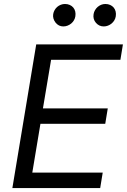

<svg xmlns="http://www.w3.org/2000/svg" viewBox="-20 -952 642 972"><path d="M163.4 -727.3H602.3L589.5 -649.1H238.6L197.4 -403.4H525.6L512.8 -325.3H184.7L143.5 -78.1H500L487.2 0H42.6ZM453.8 -880.7Q455.6 -891.3 461.1 -900.7Q466.6 -910.2 474.6 -917.1Q482.6 -924 492.5 -927.9Q502.5 -931.8 513.5 -931.8Q527 -931.8 537.6 -927Q548.3 -922.2 555.4 -913.9Q562.5 -905.5 565.3 -894.2Q568.2 -882.8 566.1 -869.3Q564.3 -858.3 558.8 -849.1Q553.3 -839.8 544.9 -832.9Q536.6 -826 526.3 -822.1Q516 -818.2 505 -818.2Q481.5 -818.2 465.6 -836.6Q449.6 -855.1 453.8 -880.7ZM249.3 -880.7Q251.1 -891.3 256.4 -900.7Q261.7 -910.2 269.7 -917.1Q277.7 -924 287.8 -927.9Q297.9 -931.8 308.9 -931.8Q322.4 -931.8 333.1 -927Q343.8 -922.2 350.9 -913.9Q358 -905.5 360.8 -894.2Q363.6 -882.8 361.5 -869.3Q359.7 -858.3 354.2 -849.1Q348.7 -839.8 340.4 -832.9Q332 -826 321.7 -822.1Q311.4 -818.2 300.4 -818.2Q277 -818.2 261.4 -837.4Q245.7 -857.6 249.3 -880.7Z"/></svg>

Font: Inter P
Style: Italic
Weight: 400
Italic angle: -9.40001°
Designer: Rasmus Andersson
Foundry: rsms
Version: Version 3.018;git-588b23468